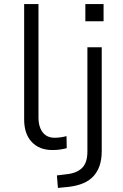

<svg xmlns="http://www.w3.org/2000/svg" viewBox="-20 -725 601 938"><path d="M236 8Q172 8 135 -31.5Q98 -71 98 -141V-705H168V-150Q168 -120 177.5 -97.5Q187 -75 204.5 -63.5Q222 -52 246 -52Q261 -52 275.5 -54Q290 -56 305 -60L306 -1Q290 3 273.5 5.5Q257 8 236 8ZM397 -621V-705H486V-621ZM263 193 258 132 307 126Q355 121 381 95.5Q407 70 407 15V-494H477V13Q477 54 466.5 84.5Q456 115 436 136.5Q416 158 386 170.5Q356 183 315 188Z"/></svg>

Font: Nunito Sans 7pt Light
Style: Regular
Weight: 300
Designer: Vernon Adams
Foundry: Vernon Adams
Version: Version 3.101;gftools[0.9.27]